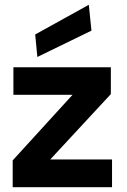

<svg xmlns="http://www.w3.org/2000/svg" viewBox="-20 -782 531 802"><path d="M33 0V-112L283 -386H36V-501H443V-389L190 -116H448V0ZM136 -544 127 -638 351 -762 362 -654Z"/></svg>

Font: DM Sans 17pt ExtraBold
Style: Regular
Weight: 800
Version: Version 4.004;gftools[0.9.30]